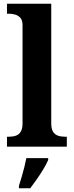

<svg xmlns="http://www.w3.org/2000/svg" viewBox="-20 -780 392 1021"><path d="M17.1 0V-53H28.9Q49.6 -53 65.5 -58.9Q81.4 -64.8 90.6 -80.3Q99.9 -95.8 99.9 -123.9V-645.9Q99.9 -673 87.8 -685.8Q75.7 -698.6 59.2 -702.8Q42.8 -707 28.9 -707H17.1V-760H252.5V-123.9Q252.5 -95.8 261.7 -80.3Q271 -64.8 287.4 -58.9Q303.8 -53 323.4 -53H335.3V0ZM80.7 208Q87.3 187.7 94.9 161.9Q102.5 136 109.3 109.3Q116 82.7 120 61H236.2V71Q227.2 92 211.1 118.7Q195.1 145.4 176.2 172.4Q157.3 199.4 141 221H80.7Z"/></svg>

Font: Noto Serif Malayalam
Style: Regular
Weight: 400
Designer: Indian type Foundry, Jelle Bosma, Monotype Design Team
Foundry: Monotype Imaging Inc.
Version: Version 2.103